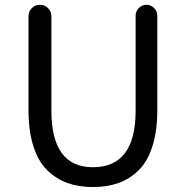

<svg xmlns="http://www.w3.org/2000/svg" viewBox="-20 -753 761 786"><path d="M360.4 12.7Q301.8 12.7 255.9 -3.9Q210 -20.5 173.3 -56.2Q136.7 -91.8 116.7 -154.3Q96.7 -216.8 96.7 -302.7V-686.5Q96.7 -706.1 110.4 -719.7Q124 -733.4 143.6 -733.4Q163.1 -733.4 176.8 -719.7Q190.4 -706.1 190.4 -686.5V-299.8Q190.4 -68.4 360.4 -68.4Q535.2 -68.4 535.2 -299.8V-688.5Q535.2 -707 548.3 -720.2Q561.5 -733.4 579.6 -733.4Q597.7 -733.4 610.8 -720.2Q624 -707 624 -688.5V-302.7Q624 -216.8 604 -154.3Q584 -91.8 547.9 -56.2Q511.7 -20.5 465.3 -3.9Q418.9 12.7 360.4 12.7Z"/></svg>

Font: Gen Jyuu Gothic Regular
Style: Regular
Weight: 400
Designer: [Source Han Sans]
Ryoko NISHIZUKA  (kana & ideographs); Paul D. Hunt (Latin, Greek & Cyrillic); Wenlong ZHANG  (bopomofo
Version: Version 1.002.20150607